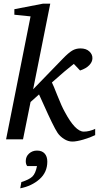

<svg xmlns="http://www.w3.org/2000/svg" viewBox="-20 -757 548 1043"><path d="M497 -23Q471 -10 433.5 1Q396 12 373 12Q350 12 328 -2Q306 -16 293 -35Q281 -53 261.5 -93Q242 -133 219.5 -183.5Q197 -234 192 -244L146 -203L105 0H13L146 -668L58 -677V-707L213 -737H253L160 -272L322 -439Q352 -470 372 -482Q392 -494 417 -494Q448 -494 465.5 -477.5Q483 -461 482 -440Q482 -421 465 -403Q448 -385 415 -374L381 -410Q337 -376 262 -309Q269 -296 292 -237.5Q315 -179 332 -149Q389 -42 435 -42Q465 -42 497 -57ZM237 121Q237 179 194.5 216.5Q152 254 90 266L96 232Q138 219 155.5 202.5Q173 186 181 145H128Q120 136 120 118Q120 93 138 77Q156 61 181 61Q208 61 222.5 77Q237 93 237 121Z"/></svg>

Font: Veleka
Style: Italic
Weight: 400
Italic angle: -12°
Designer: Stefan Peev, Context Ltd, 2016; SIL International, 1997-2014.
Foundry: Stefan Peev, Context Ltd, 2016
Version: Version 1.000